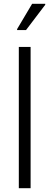

<svg xmlns="http://www.w3.org/2000/svg" viewBox="-20 -990 260 1010"><path d="M79 0V-743H141V0ZM70 -832V-837L149 -970H218V-965L117 -832Z"/></svg>

Font: Saira Semi Condensed Light
Style: Regular
Weight: 300
Width: 4
Designer: Hector Gatti with collaboration of the Omnibus-Type team
Foundry: Omnibus-Type
Version: Version 1.001; ttfautohint (v1.8)